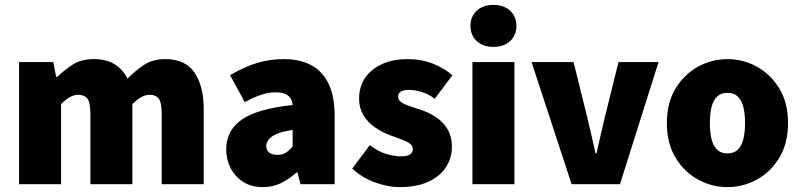

<svg xmlns="http://www.w3.org/2000/svg" viewBox="-20 -754 3278 786"><path d="M58 0V-500H198L210 -439H214Q244 -468 278.5 -490Q313 -512 364 -512Q415 -512 448.5 -491.5Q482 -471 502 -432Q533 -464 569 -488Q605 -512 656 -512Q739 -512 776.5 -456.5Q814 -401 814 -308V0H642V-286Q642 -334 630 -350Q618 -366 592 -366Q577 -366 559.5 -357Q542 -348 522 -328V0H350V-286Q350 -334 338 -350Q326 -366 300 -366Q268 -366 230 -328V0Z M1056 12Q1009 12 975.5 -9.5Q942 -31 924 -66Q906 -101 906 -142Q906 -220 970 -264.5Q1034 -309 1178 -324Q1176 -342 1168 -353.5Q1160 -365 1145 -370.5Q1130 -376 1108 -376Q1081 -376 1051 -366.5Q1021 -357 982 -336L922 -446Q957 -467 993 -482Q1029 -497 1066 -504.5Q1103 -512 1142 -512Q1207 -512 1253.5 -487.5Q1300 -463 1325 -411.5Q1350 -360 1350 -278V0H1210L1198 -48H1194Q1164 -21 1130.5 -4.5Q1097 12 1056 12ZM1116 -120Q1137 -120 1151 -129.5Q1165 -139 1178 -154V-222Q1137 -216 1113.5 -206Q1090 -196 1080 -183Q1070 -170 1070 -156Q1070 -139 1082 -129.5Q1094 -120 1116 -120Z M1616 12Q1568 12 1514.5 -7.5Q1461 -27 1422 -64L1494 -160Q1529 -133 1562 -123.5Q1595 -114 1620 -114Q1647 -114 1658.5 -121.5Q1670 -129 1670 -144Q1670 -157 1658 -166Q1646 -175 1625.5 -182.5Q1605 -190 1578 -200Q1543 -213 1514 -233.5Q1485 -254 1467.5 -283Q1450 -312 1450 -350Q1450 -424 1505 -468Q1560 -512 1648 -512Q1705 -512 1752 -493.5Q1799 -475 1832 -446L1760 -350Q1732 -370 1705 -378Q1678 -386 1654 -386Q1632 -386 1621 -379Q1610 -372 1610 -358Q1610 -347 1618.5 -339Q1627 -331 1646.5 -323.5Q1666 -316 1698 -306Q1736 -294 1766 -273.5Q1796 -253 1813 -223.5Q1830 -194 1830 -154Q1830 -107 1805.5 -69.5Q1781 -32 1733.5 -10Q1686 12 1616 12Z M1914 0V-500H2086V0ZM2000 -562Q1958 -562 1932 -585.5Q1906 -609 1906 -648Q1906 -687 1932 -710.5Q1958 -734 2000 -734Q2042 -734 2068 -710.5Q2094 -687 2094 -648Q2094 -609 2068 -585.5Q2042 -562 2000 -562Z M2320 0 2156 -500H2328L2382 -282Q2391 -245 2400 -206Q2409 -167 2418 -126H2422Q2431 -167 2440 -206Q2449 -245 2458 -282L2512 -500H2676L2518 0Z M2958 12Q2894 12 2837.5 -19Q2781 -50 2745.5 -108.5Q2710 -167 2710 -250Q2710 -333 2745.5 -391.5Q2781 -450 2837.5 -481Q2894 -512 2958 -512Q3022 -512 3078.5 -481Q3135 -450 3170.5 -391.5Q3206 -333 3206 -250Q3206 -167 3170.5 -108.5Q3135 -50 3078.5 -19Q3022 12 2958 12ZM2958 -126Q2984 -126 3000 -141Q3016 -156 3023 -184Q3030 -212 3030 -250Q3030 -288 3023 -316Q3016 -344 3000 -359Q2984 -374 2958 -374Q2932 -374 2916 -359Q2900 -344 2893 -316Q2886 -288 2886 -250Q2886 -212 2893 -184Q2900 -156 2916 -141Q2932 -126 2958 -126Z"/></svg>

Font: Source Sans 3 ExtraLight Black
Style: Regular
Weight: 900
Version: Version 3.052;hotconv 1.1.0;makeotfexe 2.6.0